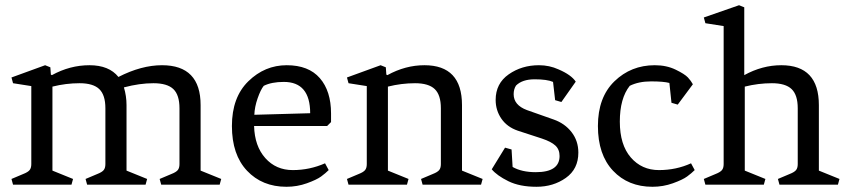

<svg xmlns="http://www.w3.org/2000/svg" viewBox="-20 -708 3241 736"><path d="M668 -293Q668 -344 644.5 -366.5Q621 -389 568 -389Q515 -389 455 -373Q465 -340 465 -305V-54L544 -22L538 0H314L308 -22L353 -41Q371 -48 377.5 -56Q384 -64 384 -79V-293Q384 -344 360.5 -366.5Q337 -389 285 -389Q233 -389 181 -376V-54L260 -22L254 0H30L24 -22L69 -41Q87 -48 93.5 -56Q100 -64 100 -79V-378L30 -389L24 -411L153 -458L173 -450L175 -422L179 -420Q248 -458 323 -458Q398 -458 434 -413Q522 -458 601 -458Q749 -458 749 -305V-54L828 -22L822 0H598L592 -22L637 -41Q655 -48 661.5 -56Q668 -64 668 -79Z M1249 -273V-240L1234 -225H954Q956 -148 997 -102Q1038 -56 1102.5 -56Q1167 -56 1226 -82L1240 -56Q1228 -44 1211 -31.5Q1194 -19 1156.5 -5.5Q1119 8 1078 8Q985 8 927 -53.5Q869 -115 869 -225Q869 -335 932 -396.5Q995 -458 1079 -458Q1163 -458 1206 -408.5Q1249 -359 1249 -273ZM1068 -394Q1021 -394 991 -379Q979 -364 967.5 -331Q956 -298 955 -268L1169 -274Q1169 -394 1068 -394Z M1670 -293Q1670 -344 1646.5 -366.5Q1623 -389 1571 -389Q1519 -389 1467 -376V-54L1546 -22L1540 0H1316L1310 -22L1355 -41Q1373 -48 1379.5 -56Q1386 -64 1386 -79V-378L1316 -389L1310 -411L1439 -458L1459 -450L1461 -422L1465 -420Q1534 -458 1607 -458Q1751 -458 1751 -305V-54L1830 -22L1824 0H1600L1594 -22L1639 -41Q1657 -48 1663.5 -56Q1670 -64 1670 -79Z M2100 -394Q2077 -404 2029.5 -404Q1982 -404 1958 -380Q1949 -366 1949 -347Q1949 -305 2000 -286L2102 -250Q2145 -235 2171 -201.5Q2197 -168 2197 -123Q2197 -60 2149 -26Q2101 8 2036.5 8Q1972 8 1928.5 -13.5Q1885 -35 1865 -59L1916 -142L1941 -135L1945 -68Q1980 -48 2034 -48Q2125 -48 2125 -110Q2125 -135 2109 -150Q2093 -165 2057 -177L1965 -207Q1924 -221 1902 -253Q1880 -285 1880 -325Q1880 -388 1930 -423Q1980 -458 2046 -458Q2086 -458 2121 -442Q2170 -421 2187 -395L2132 -317L2108 -324Z M2546 -390Q2524 -396 2476 -396Q2428 -396 2394 -379Q2356 -331 2356 -242Q2356 -153 2398 -104.5Q2440 -56 2506 -56Q2572 -56 2629 -82L2643 -56Q2631 -44 2614 -31.5Q2597 -19 2559.5 -5.5Q2522 8 2481 8Q2388 8 2330 -53.5Q2272 -115 2272 -225Q2272 -335 2335.5 -396.5Q2399 -458 2490 -458Q2535 -458 2570 -441Q2605 -424 2617 -411Q2629 -398 2636 -385L2578 -307L2554 -314Z M3038 -293Q3038 -344 3014.5 -366.5Q2991 -389 2939 -389Q2887 -389 2835 -376V-54L2914 -22L2908 0H2684L2678 -22L2723 -41Q2741 -48 2747.5 -56Q2754 -64 2754 -79V-608L2684 -619L2678 -641L2813 -688L2833 -680V-420Q2902 -458 2975 -458Q3119 -458 3119 -305V-54L3198 -22L3192 0H2968L2962 -22L3007 -41Q3025 -48 3031.5 -56Q3038 -64 3038 -79Z"/></svg>

Font: Fenix
Style: Regular
Weight: 400
Designer: Fernando Diaz
Foundry: Fernando Diaz
Version: 004.301